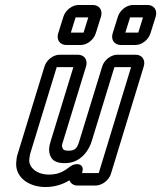

<svg xmlns="http://www.w3.org/2000/svg" viewBox="-20 -721 648 772"><path d="M311 -30C321 -64 284 -68 263 -52C239 -34 218 -19 177 -19C126 -19 93 -50 98 -83C99 -91 100 -100 106 -118L208 -451H275L184 -154C180 -140 171 -114 185 -89C195 -70 217 -65 241 -65C307 -65 339 -120 349 -154L440 -451H507L377 -25H310ZM291 25H364C390 25 418 4 426 -22L558 -454C566 -480 551 -501 525 -501H452C426 -501 399 -480 391 -454L299 -154C291 -128 284 -115 256 -115C238 -115 235 -120 234 -121C227 -135 228 -134 234 -154L326 -454C334 -480 319 -501 293 -501H220C194 -501 167 -480 159 -454L56 -118C50 -100 47 -90 46 -76C36 -9 96 31 162 31C200 31 231 21 259 4C264 15 274 25 291 25ZM484 -590 503 -651H555L536 -590ZM585 -587 606 -654C614 -680 599 -701 573 -701H515C489 -701 462 -680 454 -654L433 -587C425 -561 440 -540 466 -540H524C550 -540 577 -561 585 -587ZM265 -590 284 -651H335L316 -590ZM365 -587 386 -654C394 -680 379 -701 353 -701H296C270 -701 243 -680 235 -654L214 -587C206 -561 221 -540 247 -540H304C330 -540 357 -561 365 -587Z"/></svg>

Font: DIN Rundschrift
Style: BreitKontKu
Weight: 400
Width: 7
Version: Version 1.027